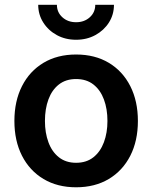

<svg xmlns="http://www.w3.org/2000/svg" viewBox="-20 -776 640 807"><path d="M299.8 11.2Q221.2 11.2 162.8 -23.7Q104.5 -58.6 72.5 -121.3Q40.5 -184.1 40.5 -267.6Q40.5 -351.1 72.5 -414.1Q104.5 -477.1 162.8 -512Q221.2 -546.9 299.8 -546.9Q378.9 -546.9 437.3 -512Q495.6 -477.1 527.6 -414.1Q559.6 -351.1 559.6 -267.6Q559.6 -184.1 527.6 -121.3Q495.6 -58.6 437.3 -23.7Q378.9 11.2 299.8 11.2ZM299.8 -91.8Q343.3 -91.8 372.6 -115Q401.9 -138.2 416.7 -178Q431.6 -217.8 431.6 -267.6Q431.6 -318.4 416.7 -358.2Q401.9 -397.9 372.6 -420.9Q343.3 -443.8 299.8 -443.8Q256.8 -443.8 227.5 -420.9Q198.2 -397.9 183.6 -358.2Q168.9 -318.4 168.9 -267.6Q168.9 -217.8 183.6 -178Q198.2 -138.2 227.5 -115Q256.8 -91.8 299.8 -91.8ZM299.8 -608.9Q254.9 -608.9 219 -628.4Q183.1 -647.9 161.9 -681.4Q140.6 -714.8 140.6 -755.9H219.2Q219.2 -724.1 242.2 -703.4Q265.1 -682.6 299.8 -682.6Q334.5 -682.6 357.4 -703.4Q380.4 -724.1 380.4 -755.9H459Q459 -714.8 438 -681.6Q417 -648.4 381.1 -628.7Q345.2 -608.9 299.8 -608.9Z"/></svg>

Font: Inter 18pt SemiBold
Style: Regular
Weight: 600
Designer: Rasmus Andersson
Foundry: rsms
Version: Version 4.001;git-66647c0bb